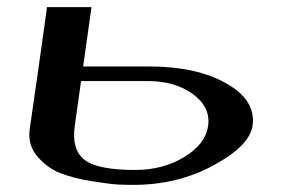

<svg xmlns="http://www.w3.org/2000/svg" viewBox="-20 -520 790 540"><path d="M63.5 -156.2 88.9 -333 112.3 -500H237.3L213.9 -333H401.4Q532.2 -333 616.2 -285.6Q700.2 -238.3 690.4 -167Q682.6 -110.4 581.1 -55.2Q479.5 0 354.5 0Q335 0 312.5 -1Q290 -2 238.3 -10.3Q186.5 -18.6 149.4 -33.2Q112.3 -47.9 85 -80.1Q57.6 -112.3 63.5 -156.2ZM208 -292 190.4 -167Q180.7 -99.6 217.3 -70.8Q253.9 -42 360.4 -42Q438.5 -42 498.5 -78.6Q558.6 -115.2 565.4 -167Q572.3 -218.8 522.5 -255.4Q472.7 -292 395.5 -292Z"/></svg>

Font: okolaks
Style: BoldItalic
Weight: 600
Width: 8
Italic angle: -8°
Version: Version 000.6.0